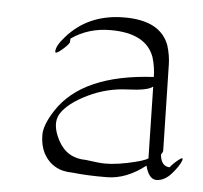

<svg xmlns="http://www.w3.org/2000/svg" viewBox="-39 -420 516 489"><g transform="rotate(5 219.5 -175.5)"><path d="M377.4 25.4Q357.9 25.4 349.1 -8.8Q300.8 28.8 251.7 29.3Q202.6 29.8 163.1 25.4Q111.8 25.4 88.4 -17.1Q78.1 -37.6 78.1 -63.7Q78.1 -89.8 103 -127.9Q167 -225.6 348.1 -235.4Q347.7 -260.7 340.3 -285.2Q319.3 -344.7 228.5 -344.7Q171.4 -344.7 128.4 -314.5Q127.4 -312 127.7 -306.4Q127.9 -300.8 110.1 -285.4Q92.3 -270 92.3 -278.3Q92.3 -293 113.3 -316.4Q168.5 -379.9 261 -379.9Q353.5 -379.9 375.5 -317.9Q382.8 -293 383.3 -271.5L388.2 -50.8Q388.2 -46.4 383.3 -40Q386.7 -9.8 408.2 -9.8Q415.5 -19.5 429 -30.3Q442.4 -41 438.5 -29.3Q433.6 -15.6 416 4.6Q398.4 24.9 377.4 25.4ZM348.6 -210.9Q335.9 -199.7 283.4 -197.8Q231 -195.8 183.3 -172.6Q135.7 -149.4 117.9 -122.3Q100.1 -95.2 122.8 -52.5Q145.5 -9.8 194.3 -9.8Q194.3 -9.8 225.6 -5.9Q257.3 -2.4 300.3 -11.5Q343.3 -20.5 352.5 -27.8Z"/></g></svg>

Font: ML-NILA06_NewLipi
Style: Regular
Weight: 400
Designer: CLT@C-DIT
Version: Version ML-NILA06_NewLipi 2.